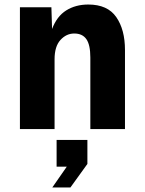

<svg xmlns="http://www.w3.org/2000/svg" viewBox="-20 -570 640 848"><path d="M68 0V-538H207L210 -442Q231 -498 272.5 -524Q314 -550 370 -550Q455 -550 493.5 -494.5Q532 -439 532 -349V0H379V-316Q379 -372 361.5 -397Q344 -422 308 -422Q273 -422 247 -393.5Q221 -365 221 -308V0ZM211 258 275 166H230V48H366V154L291 258Z"/></svg>

Font: Geist Mono ExtraBold
Style: Regular
Weight: 800
Monospace: yes
Designer: Basement.studio, Andrés Briganti, Mateo Zaragoza
Foundry: Basement.studio, Vercel, Andrés Briganti, Guido Ferreyra, Mateo Zaragoza
Version: Version 1.500; ttfautohint (v1.8.4.7-5d5b)